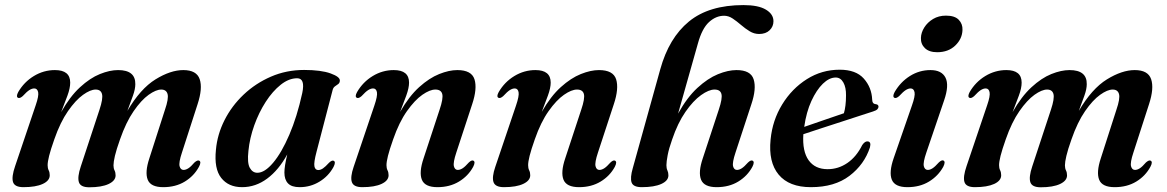

<svg xmlns="http://www.w3.org/2000/svg" viewBox="-20 -744 4705 774"><path d="M305.5 -72.5 381 -301.5Q396 -346.5 391.2 -364.8Q386.5 -383 365.5 -383Q344.5 -383 314.8 -361.8Q285 -340.5 254 -296Q223 -251.5 199 -182.5Q184 -140 178 -115.8Q172 -91.5 172 -78Q172 -66 176.2 -57.5Q180.5 -49 180.5 -37.5Q180.5 -15.5 152.2 -2.5Q124 10.5 74.5 10.5Q39 10.5 32.5 -10.2Q26 -31 41 -74.5L124 -320Q137 -357.5 133.8 -372.5Q130.5 -387.5 118 -387.5Q109 -387.5 98.5 -381Q88 -374.5 71.5 -356.5Q60 -346.5 53 -349.5Q43.5 -354 53.5 -373Q77 -413.5 116.5 -437.5Q156 -461.5 201.5 -461.5Q263 -461.5 263 -411Q263 -388.5 251.8 -358.2Q240.5 -328 226.5 -292Q262 -355 302.5 -392.2Q343 -429.5 382.8 -445.5Q422.5 -461.5 456 -461.5Q526.5 -461.5 525.5 -404.5Q525.5 -385 516 -358.5Q506.5 -332 493.5 -297Q546 -386.5 606.8 -424Q667.5 -461.5 719 -461.5Q772.5 -461.5 785 -424.8Q797.5 -388 776.5 -324L713.5 -129Q700 -88.5 704 -73.8Q708 -59 720 -59Q729 -59 739.2 -65.5Q749.5 -72 764 -89Q776 -99.5 782.5 -96.5Q793 -92 782 -71.5Q762 -34.5 725 -12Q688 10.5 638 10.5Q587.5 10.5 575.5 -19.5Q563.5 -49.5 582 -105.5L645 -301.5Q660.5 -346.5 655.5 -364.8Q650.5 -383 630 -383Q609 -383 579.2 -361.8Q549.5 -340.5 518.8 -296Q488 -251.5 464 -182.5Q449 -140.5 443.2 -115.5Q437.5 -90.5 437.5 -77.5Q437.5 -65.5 441.8 -57Q446 -48.5 446 -37Q446 -15.5 417.8 -2.2Q389.5 11 340 11Q304.5 11 298 -9.8Q291.5 -30.5 305.5 -72.5Z M1256 -132Q1244.5 -88.5 1247.5 -73.5Q1250.5 -58.5 1263 -58.5Q1272 -58.5 1281.8 -65Q1291.5 -71.5 1306.5 -88Q1318 -99 1325 -96Q1335 -91.5 1324.5 -71Q1304.5 -34 1268 -11.8Q1231.5 10.5 1188 10.5Q1155.5 10.5 1141 -4.8Q1126.5 -20 1126.5 -48.5Q1126.5 -73.5 1138 -121.5Q1103.5 -58.5 1057 -24Q1010.5 10.5 956 10.5Q901 10.5 871.8 -26.8Q842.5 -64 850.5 -140.5Q856 -202 885 -259.5Q914 -317 962 -362.5Q1010 -408 1072.2 -435Q1134.5 -462 1206 -462Q1274 -462 1312.8 -448Q1351.5 -434 1350 -418.5Q1349.5 -409.5 1343.2 -405Q1337 -400.5 1330.2 -395.8Q1323.5 -391 1321 -381.5ZM981.5 -136Q976 -87.5 987 -67.5Q998 -47.5 1017.5 -47.5Q1047 -47.5 1081 -87.8Q1115 -128 1146.2 -200.5Q1177.5 -273 1198.5 -369Q1211 -428.5 1178 -428.5Q1144.5 -428.5 1111.8 -402.5Q1079 -376.5 1051.2 -333.5Q1023.5 -290.5 1005 -238.8Q986.5 -187 981.5 -136Z M1419 -349.5Q1409 -354 1419.5 -373Q1443 -413.5 1482.5 -437.5Q1522 -461.5 1567.5 -461.5Q1629 -461.5 1629 -411Q1629 -389.5 1617.8 -358.8Q1606.5 -328 1593 -293Q1629 -356 1669.8 -392.8Q1710.5 -429.5 1750.5 -445.5Q1790.5 -461.5 1823.5 -461.5Q1881 -461.5 1892.8 -424.2Q1904.5 -387 1883.5 -324L1819.5 -129Q1806 -88.5 1809.8 -73.8Q1813.5 -59 1825.5 -59Q1834.5 -59 1844.8 -65.5Q1855 -72 1870 -89Q1881 -99.5 1888 -96.5Q1898 -92 1887.5 -71.5Q1867.5 -34.5 1830.2 -12Q1793 10.5 1743.5 10.5Q1693 10.5 1680.8 -19.2Q1668.5 -49 1687.5 -105.5L1752 -301.5Q1767.5 -347 1762.8 -365Q1758 -383 1735 -383Q1713 -383 1682.5 -361.8Q1652 -340.5 1620.5 -296Q1589 -251.5 1565 -182.5Q1550 -140 1544 -115.8Q1538 -91.5 1538 -78Q1538 -66 1542.2 -57.5Q1546.5 -49 1546.5 -37.5Q1546.5 -16 1518.5 -2.8Q1490.5 10.5 1440.5 10.5Q1405.5 10.5 1398.5 -9.8Q1391.5 -30 1405.5 -71L1489 -318Q1502.5 -357.5 1499.5 -372.5Q1496.5 -387.5 1484 -387.5Q1475 -387.5 1464.5 -381Q1454 -374.5 1437.5 -356.5Q1426 -346.5 1419 -349.5Z M1990 -349.5Q1980 -354 1990.5 -373Q2014 -413.5 2053.5 -437.5Q2093 -461.5 2138.5 -461.5Q2200 -461.5 2200 -411Q2200 -389.5 2188.8 -358.8Q2177.5 -328 2164 -293Q2200 -356 2240.8 -392.8Q2281.5 -429.5 2321.5 -445.5Q2361.5 -461.5 2394.5 -461.5Q2452 -461.5 2463.8 -424.2Q2475.5 -387 2454.5 -324L2390.5 -129Q2377 -88.5 2380.8 -73.8Q2384.5 -59 2396.5 -59Q2405.5 -59 2415.8 -65.5Q2426 -72 2441 -89Q2452 -99.5 2459 -96.5Q2469 -92 2458.5 -71.5Q2438.5 -34.5 2401.2 -12Q2364 10.5 2314.5 10.5Q2264 10.5 2251.8 -19.2Q2239.5 -49 2258.5 -105.5L2323 -301.5Q2338.5 -347 2333.8 -365Q2329 -383 2306 -383Q2284 -383 2253.5 -361.8Q2223 -340.5 2191.5 -296Q2160 -251.5 2136 -182.5Q2121 -140 2115 -115.8Q2109 -91.5 2109 -78Q2109 -66 2113.2 -57.5Q2117.5 -49 2117.5 -37.5Q2117.5 -16 2089.5 -2.8Q2061.5 10.5 2011.5 10.5Q1976.5 10.5 1969.5 -9.8Q1962.5 -30 1976.5 -71L2060 -318Q2073.5 -357.5 2070.5 -372.5Q2067.5 -387.5 2055 -387.5Q2046 -387.5 2035.5 -381Q2025 -374.5 2008.5 -356.5Q1997 -346.5 1990 -349.5Z M2689.5 -181.5Q2676.5 -145 2671.5 -118.5Q2666.5 -92 2666.5 -78Q2666.5 -65.5 2670.5 -57Q2674.5 -48.5 2674.5 -37Q2674.5 -15.5 2646 -2.5Q2617.5 10.5 2567 10.5Q2533 10.5 2526.2 -8.2Q2519.5 -27 2531 -66.5L2641.5 -464Q2676.5 -591 2757.2 -657.2Q2838 -723.5 2977 -723.5Q3037 -723.5 3067.5 -705.2Q3098 -687 3098 -658.5Q3098 -637 3082.5 -622Q3067 -607 3040 -607Q3020 -607 3002 -618Q2984 -629 2967.2 -643.5Q2950.5 -658 2933.8 -669.2Q2917 -680.5 2899 -680.5Q2866 -680.5 2838 -654.8Q2810 -629 2793.5 -569L2713.5 -286Q2749.5 -351 2791.2 -389.5Q2833 -428 2874 -444.8Q2915 -461.5 2949 -461.5Q3006.5 -461.5 3018.2 -424Q3030 -386.5 3009 -324L2945 -129Q2931.5 -88.5 2935.2 -73.8Q2939 -59 2951 -59Q2960 -59 2970.2 -65.5Q2980.5 -72 2995.5 -89Q3006.5 -99.5 3013.5 -96.5Q3023.5 -92 3013 -71.5Q2993 -34.5 2956 -12Q2919 10.5 2869 10.5Q2818.5 10.5 2806.2 -19.5Q2794 -49.5 2813 -105.5L2877.5 -301.5Q2893 -347.5 2888.2 -365.2Q2883.5 -383 2860.5 -383Q2837.5 -383 2806 -360.5Q2774.5 -338 2743.2 -293Q2712 -248 2689.5 -181.5Z M3487 -150Q3464.5 -81 3404.5 -35.2Q3344.5 10.5 3249 10.5Q3161 10.5 3119 -40Q3077 -90.5 3086.5 -182Q3094 -259 3133.2 -323Q3172.5 -387 3232.8 -425Q3293 -463 3365 -463Q3430.5 -463 3462.2 -427.2Q3494 -391.5 3496 -342Q3496.5 -325 3510.5 -324Q3521 -323 3521.5 -314Q3521.5 -308.5 3516.8 -303.5Q3512 -298.5 3499 -294.5Q3483.5 -289.5 3450.5 -278.8Q3417.5 -268 3376 -254.5Q3334.5 -241 3292.8 -227.5Q3251 -214 3218.5 -203Q3214 -134 3239.8 -98Q3265.5 -62 3316.5 -62Q3359.5 -62 3396 -87Q3432.5 -112 3456 -159.5Q3467 -175 3477 -174Q3493 -173.5 3487 -150ZM3349 -431.5Q3323 -431.5 3297.2 -406.5Q3271.5 -381.5 3251 -337Q3230.5 -292.5 3222 -232.5Q3260.5 -246 3306 -261.5Q3351.5 -277 3382 -287.5Q3386 -301 3388.2 -318.8Q3390.5 -336.5 3390.5 -359.5Q3391 -391.5 3379.8 -411.5Q3368.5 -431.5 3349 -431.5Z M3758 -533.5Q3725.5 -533.5 3708.5 -550Q3691.5 -566.5 3692.5 -591Q3693 -612.5 3706 -633.2Q3719 -654 3741.5 -667.5Q3764 -681 3793.5 -681Q3829 -681 3845 -664.2Q3861 -647.5 3860 -623.5Q3859 -587.5 3831 -560.5Q3803 -533.5 3758 -533.5ZM3714.5 -129.5Q3700.5 -89 3704.2 -74Q3708 -59 3720.5 -59Q3729 -59 3739.2 -65.5Q3749.5 -72 3764.5 -89Q3776 -100 3783 -97Q3793 -92.5 3782.5 -71.5Q3762 -34.5 3725 -12Q3688 10.5 3638 10.5Q3587.5 10.5 3575.2 -19.5Q3563 -49.5 3582.5 -106L3656 -318Q3670 -357 3666.8 -372.2Q3663.5 -387.5 3651 -387.5Q3642 -387.5 3631.5 -381Q3621 -374.5 3604.5 -356.5Q3593 -346.5 3586 -349.5Q3576.5 -354 3586.5 -373Q3610 -413.5 3648 -437.5Q3686 -461.5 3731 -461.5Q3776 -461.5 3791.5 -431Q3807 -400.5 3786 -339.5Z M4141 -72.5 4216.5 -301.5Q4231.5 -346.5 4226.8 -364.8Q4222 -383 4201 -383Q4180 -383 4150.2 -361.8Q4120.5 -340.5 4089.5 -296Q4058.5 -251.5 4034.5 -182.5Q4019.5 -140 4013.5 -115.8Q4007.5 -91.5 4007.5 -78Q4007.5 -66 4011.8 -57.5Q4016 -49 4016 -37.5Q4016 -15.5 3987.8 -2.5Q3959.5 10.5 3910 10.5Q3874.5 10.5 3868 -10.2Q3861.5 -31 3876.5 -74.5L3959.5 -320Q3972.5 -357.5 3969.2 -372.5Q3966 -387.5 3953.5 -387.5Q3944.5 -387.5 3934 -381Q3923.5 -374.5 3907 -356.5Q3895.5 -346.5 3888.5 -349.5Q3879 -354 3889 -373Q3912.5 -413.5 3952 -437.5Q3991.5 -461.5 4037 -461.5Q4098.5 -461.5 4098.5 -411Q4098.5 -388.5 4087.2 -358.2Q4076 -328 4062 -292Q4097.5 -355 4138 -392.2Q4178.5 -429.5 4218.2 -445.5Q4258 -461.5 4291.5 -461.5Q4362 -461.5 4361 -404.5Q4361 -385 4351.5 -358.5Q4342 -332 4329 -297Q4381.5 -386.5 4442.2 -424Q4503 -461.5 4554.5 -461.5Q4608 -461.5 4620.5 -424.8Q4633 -388 4612 -324L4549 -129Q4535.5 -88.5 4539.5 -73.8Q4543.5 -59 4555.5 -59Q4564.5 -59 4574.8 -65.5Q4585 -72 4599.5 -89Q4611.5 -99.5 4618 -96.5Q4628.5 -92 4617.5 -71.5Q4597.5 -34.5 4560.5 -12Q4523.5 10.5 4473.5 10.5Q4423 10.5 4411 -19.5Q4399 -49.5 4417.5 -105.5L4480.5 -301.5Q4496 -346.5 4491 -364.8Q4486 -383 4465.5 -383Q4444.5 -383 4414.8 -361.8Q4385 -340.5 4354.2 -296Q4323.5 -251.5 4299.5 -182.5Q4284.5 -140.5 4278.8 -115.5Q4273 -90.5 4273 -77.5Q4273 -65.5 4277.2 -57Q4281.5 -48.5 4281.5 -37Q4281.5 -15.5 4253.2 -2.2Q4225 11 4175.5 11Q4140 11 4133.5 -9.8Q4127 -30.5 4141 -72.5Z"/></svg>

Font: Fraunces 72pt S000 SemiBold
Style: Italic
Weight: 600
Italic angle: -16°
Version: Version 1.000; ttfautohint (v1.8.3)